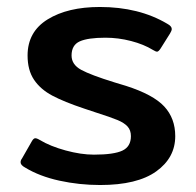

<svg xmlns="http://www.w3.org/2000/svg" viewBox="-20 -515 561 550"><path d="M52 -35Q39 -42 39 -50Q39 -56 43 -61L71 -110Q76 -119 81 -119Q86 -119 94 -114Q124 -96 168 -84Q212 -72 249 -72Q306 -72 330.5 -83.5Q355 -95 355 -125Q355 -142 345.5 -152.5Q336 -163 317 -171Q298 -179 254 -193Q254 -193 221 -204Q164 -223 130 -241Q96 -259 77.5 -286.5Q59 -314 59 -356Q59 -424 116.5 -459.5Q174 -495 266 -495Q378 -495 459 -447Q472 -440 472 -432Q472 -427 467 -419L440 -376Q434 -367 430 -367Q426 -367 418 -372Q392 -388 355.5 -397.5Q319 -407 282 -407Q232 -407 208.5 -396.5Q185 -386 185 -356Q185 -330 212.5 -315Q240 -300 308 -279L341 -269Q419 -244 450.5 -210Q482 -176 482 -125Q482 -63 427.5 -24Q373 15 267 15Q207 15 150 2.5Q93 -10 52 -35Z"/></svg>

Font: Mitr
Style: Regular
Weight: 400
Designer: Thanarat Vachiruckul
Foundry: Cadson Demak
Version: Version 1.003